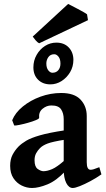

<svg xmlns="http://www.w3.org/2000/svg" viewBox="-20 -942 540 977"><path d="M496.1 -54.7Q468.8 -35.6 439.5 -20Q410.2 -4.4 386.2 5.1Q362.3 14.6 350.1 14.6Q330.1 14.6 317.1 -11Q304.2 -36.6 304.2 -80.1V-335.4Q304.2 -365.7 290.8 -385.7Q277.3 -405.8 240.7 -405.3Q217.3 -405.3 196.8 -388.7Q176.3 -372.1 179.2 -342.8Q179.7 -337.9 162.8 -330.8Q146 -323.7 122.3 -317.1Q98.6 -310.5 78.4 -306.4Q58.1 -302.2 52.2 -303.7L42 -330.1Q57.6 -368.7 96.2 -400.1Q134.8 -431.6 186 -450.2Q237.3 -468.8 291.5 -468.8Q358.4 -468.8 389.9 -435.1Q421.4 -401.4 421.4 -351.6V-116.2Q421.4 -78.1 440.9 -78.1Q447.8 -78.1 456.8 -80.8Q465.8 -83.5 485.4 -91.3ZM309.1 -231Q247.6 -221.2 222.4 -211.7Q197.3 -202.1 184.1 -189Q171.4 -176.3 163.6 -161.6Q155.8 -147 155.8 -126.5Q155.8 -93.3 172.1 -82Q188.5 -70.8 201.2 -70.8Q220.2 -70.8 245.4 -81.5Q270.5 -92.3 309.1 -126.5L313 -71.8Q267.1 -22.5 221.7 -3.9Q176.3 14.6 143.1 14.6Q116.2 14.6 90.6 2.2Q64.9 -10.3 48.3 -35.4Q31.7 -60.5 31.7 -98.1Q31.7 -131.3 43.9 -154.5Q56.2 -177.7 73.7 -195.8Q89.8 -211.9 113.8 -226.1Q137.7 -240.2 183.1 -253.4Q228.5 -266.6 309.1 -278.8ZM353.5 -638.2Q353.5 -603 336.7 -574.7Q319.8 -546.4 293.2 -529.5Q266.6 -512.7 236.3 -512.7Q197.8 -512.7 173.8 -536.4Q149.9 -560.1 149.9 -599.1Q149.9 -633.8 166.3 -662.6Q182.6 -691.4 209.2 -708.3Q235.8 -725.1 266.6 -725.1Q306.2 -725.1 329.6 -700.7Q353 -676.3 353.5 -638.2ZM287.6 -618.2Q287.6 -641.6 277.6 -653.8Q267.6 -666 256.3 -666Q236.3 -666 226.1 -651.4Q215.8 -636.7 215.8 -619.1Q215.8 -596.7 225.6 -584.2Q235.4 -571.8 246.6 -571.8Q266.1 -571.8 276.9 -585Q287.6 -598.1 287.6 -618.2ZM179.2 -721.7Q170.9 -725.6 160.9 -737.3Q150.9 -749 146.5 -755.9L326.7 -921.9Q331.5 -919.4 345.5 -912.4Q359.4 -905.3 375.5 -896.7Q391.6 -888.2 405 -880.6Q418.5 -873 422.9 -869.1L427.7 -839.4Z"/></svg>

Font: Gentium Plus
Style: Bold
Weight: 700
Designer: Victor Gaultney, Annie Olsen, Iska Routamaa, Becca Hirsbrunner
Foundry: SIL International
Version: Version 6.101